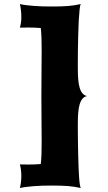

<svg xmlns="http://www.w3.org/2000/svg" viewBox="-20 -838 539 954"><path d="M381.4 96.2Q378.9 92.3 376.7 78.6Q374.5 64.9 373.1 44.4Q371.6 23.9 370.6 -1.5Q369.6 -26.9 368.9 -54Q368.2 -81.1 367.7 -107.9Q367.2 -134.8 367 -158.2Q366.7 -181.6 366.7 -200.2Q366.7 -218.8 366.7 -228.5Q366.7 -255.4 368.7 -278.3Q370.6 -301.3 375.5 -318.6Q380.4 -335.9 389.4 -346.9Q398.4 -357.9 412.1 -360.8Q398.4 -363.8 389.4 -374.8Q380.4 -385.7 375.5 -403.1Q370.6 -420.4 368.7 -443.4Q366.7 -466.3 366.7 -493.2Q366.7 -506.3 366.7 -534.2Q366.7 -562 367.2 -596.4Q367.7 -630.9 368.7 -667.7Q369.6 -704.6 371.3 -736.3Q373.1 -768.1 375.5 -790.3Q377.9 -812.5 381.4 -817.9Q366.2 -814.5 350.8 -812Q335.5 -809.6 317.6 -808.1Q299.8 -806.6 279.3 -806.2Q258.8 -805.7 233.4 -805.7Q211.4 -805.7 188.7 -806.4Q166 -807.1 145.5 -808.8Q125 -810.5 107.7 -812.7Q90.4 -814.9 78.6 -817.9Q80.1 -814.5 81.3 -806.4Q82.5 -798.3 83.8 -788.8Q85 -779.3 85.5 -769.3Q86 -759.3 86 -752Q86 -745.6 85.5 -738Q85 -730.5 83.8 -723.4Q82.5 -716.3 81.3 -710.2Q80.1 -704.1 78.6 -700.7Q85 -700.7 95.7 -700.9Q106.5 -701.2 120.6 -701.2Q134.3 -701.2 150.2 -700.7Q166 -700.2 182.6 -698.7Q185.1 -679.2 186.1 -650.1Q187 -621.1 187 -584Q187 -537.6 186.3 -481.2Q185.6 -424.8 185.6 -360.8Q185.6 -296.4 186.3 -240Q187 -183.6 187 -137.2Q187 -100.6 186.1 -71.5Q185.1 -42.5 182.6 -22.9Q166 -21.5 150.2 -21Q134.3 -20.5 120.6 -20.5Q106.5 -20.5 95.7 -20.8Q85 -21 78.6 -21Q80.1 -17.6 81.3 -10.7Q82.5 -3.9 83.8 4.2Q85 12.2 85.5 20.5Q86 28.8 86 35.2Q86 42.5 85.5 51.8Q85 61 83.8 69.8Q82.5 78.6 81.3 85.7Q80.1 92.8 78.6 96.2Q90.4 93.3 107.7 91.1Q125 88.9 145.5 87.2Q166 85.4 188.7 84.7Q211.4 84 233.4 84Q258.8 84 279.3 84.5Q299.8 85 317.6 86.4Q335.5 87.9 350.8 90.3Q366.2 92.8 381.4 96.2Z"/></svg>

Font: Arbutus
Style: Regular
Weight: 400
Designer: Karolina Lach
Foundry: Sorkin Type Co.
Version: Version 1.003